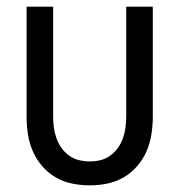

<svg xmlns="http://www.w3.org/2000/svg" viewBox="-20 -550 540 578"><path d="M250 8Q277 8 303.5 2.5Q330 -3 353 -16.5Q376 -30 393.5 -50.5Q411 -71 421.5 -95.5Q432 -120 436 -146.5Q440 -173 440 -200V-530H360V-200Q360 -184 358 -167.5Q356 -151 350.5 -135Q345 -119 335.5 -105.5Q326 -92 312.5 -82Q299 -72 283 -68Q267 -64 250 -64Q234 -64 217.5 -68Q201 -72 187.5 -82Q174 -92 164.5 -105.5Q155 -119 149.5 -135Q144 -151 142 -167.5Q140 -184 140 -200V-530H60V-200Q60 -173 64 -146.5Q68 -120 78.5 -95.5Q89 -71 106.5 -50.5Q124 -30 147 -16.5Q170 -3 196.5 2.5Q223 8 250 8Z"/></svg>

Font: Iosevka SS09
Style: Regular
Weight: 400
Monospace: yes
Designer: Belleve Invis
Foundry: Belleve Invis
Version: Version 5.2.1; ttfautohint (v1.8.3)